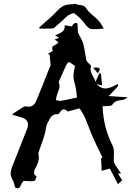

<svg xmlns="http://www.w3.org/2000/svg" viewBox="-20 -948 738 1039"><path d="M309.6 -402.3Q336.4 -406.7 367.7 -414.1L396.5 -419.9Q392.6 -467.8 384.3 -496.1Q378.9 -514.2 377.4 -532.7Q377.4 -554.2 382.3 -574.2L385.3 -591.3L355 -612.8Q351.6 -610.4 345.7 -606.4Q339.8 -602.5 310.1 -532.2L300.8 -512.2Q297.9 -506.3 297.9 -503.9Q297.9 -502.4 298.3 -501.5Q302.2 -492.2 302.2 -482.9Q302.2 -470.2 293.9 -450.2Q290 -440.4 287.1 -430.2Q285.6 -421.9 283.7 -414.1L282.2 -406.2Q286.6 -405.8 290.5 -404.8Q298.3 -402.3 305.7 -402.3ZM509.8 -551.3 483.9 -581.5Q493.7 -582.5 501 -582.5Q519.5 -582.5 519.5 -574.7Q519.5 -567.4 509.8 -551.3ZM74.2 70.8Q70.8 70.8 65.4 68.6Q60.1 66.4 57.9 52.5Q55.7 38.6 48.1 24.7Q40.5 10.7 37.6 -3.4Q37.6 -28.8 49.3 -54.7L49.8 -55.7Q76.7 -125 104.5 -194.3Q115.2 -220.7 125.5 -247.6Q131.8 -262.2 131.8 -273.9Q131.8 -304.7 88.9 -314.5Q67.4 -320.3 44.4 -328.1L62 -340.3Q84 -355 104 -367.7Q111.8 -372.6 118.7 -372.6L122.1 -372.1Q128.9 -370.6 134.8 -370.6Q162.6 -370.6 175.8 -401.4Q203.1 -466.8 228.5 -532.2Q250.5 -588.4 252.2 -590.1Q253.9 -591.8 253.9 -594.2Q252 -619.6 249.5 -642.1L248.5 -653.8L249.5 -654.8Q249 -654.8 248 -653.6Q247.1 -652.3 245.6 -651.4L240.7 -657.7L266.6 -673.3Q261.7 -681.6 261.7 -687.5Q261.7 -697.3 278.3 -704.6Q293 -712.4 295.9 -719.2Q292 -722.2 287.1 -726.1Q282.2 -730 275.9 -734.4L290.5 -739.7L299.3 -742.7Q297.4 -744.6 278.3 -757.3Q281.2 -758.8 284.7 -759.8Q303.2 -765.6 316.9 -775.9Q330.6 -786.1 330.6 -811.5L368.7 -804.7L375 -815.4Q382.3 -823.2 390.1 -823.7Q396 -822.3 398.9 -822.3L401.9 -772.5L412.1 -752Q424.3 -731.4 430.7 -710.9Q437 -685.1 440.9 -658.7Q443.8 -639.2 447.8 -620.1Q448.7 -616.7 457 -608.4Q458.5 -607.4 466.3 -599.6Q472.7 -593.3 472.7 -590.8V-589.8Q470.2 -581.1 470.2 -573.2Q470.2 -555.7 485.8 -530.3Q495.6 -514.2 495.6 -507.3L496.1 -503.9L517.1 -549.8L518.1 -552.2L525.9 -549.3L532.7 -485.4L503.4 -493.2Q525.4 -469.2 549.3 -469.2Q575.7 -469.2 616.7 -493.7L619.6 -482.4L568.8 -428.2L670.9 -421.4L660.2 -414.1Q652.3 -407.7 637.7 -406.5Q623 -405.3 610.1 -400.6Q597.2 -396 586.9 -380.4Q582 -374 559.1 -374H553.7Q543.5 -374 535.2 -373Q539.1 -256.8 590.8 -157.2Q596.7 -142.6 596.7 -125.5L596.2 -97.2L595.7 -85.9L595.2 -80.1Q595.2 -64.5 624 -24.9Q629.9 -17.1 635.3 -8.8H617.7L641.6 27.3Q640.6 27.8 618.2 48.8L574.7 -35.6L530.3 -23.9Q529.8 -39.6 528.8 -54.7L526.9 -91.8L533.7 -94.7V-98.1L517.1 -131.8Q481.9 -201.7 459 -263.7Q448.7 -290 438 -315.9Q432.6 -328.1 410.6 -361.8L353 -346.2Q349.1 -344.7 346.7 -344.7Q345.7 -344.7 345.2 -345.2Q334.5 -356.4 326.2 -356.4Q315.4 -356.4 303.2 -338.9Q301.8 -336.4 299.8 -334.5Q296.4 -329.6 293.5 -329.6L286.1 -330.1Q258.8 -330.1 243.7 -293.9Q240.2 -287.1 236.3 -281.2Q229.5 -267.1 228 -249.5Q226.6 -229 199.7 -155.3Q187.5 -121.1 187.5 -119.1V-117.2Q190.4 -106 190.4 -95.7Q190.4 -71.8 170.9 -36.1Q164.1 -24.9 164.1 -15.1Q164.1 -11.7 165.5 -6.1Q167 -0.5 176.8 5.4L177.2 6.8Q177.2 14.2 169.9 27.3Q167 32.7 147 32.7Q137.2 32.7 126.5 31.7L108.4 30.8V30.3L105.5 33.7Q100.6 38.6 97.7 44.4Q95.2 48.3 93 53.5Q90.8 58.6 88.4 63Q83.5 70.8 74.2 70.8ZM492.2 -790Q487.3 -790 487.3 -790.5L487.8 -791L482.4 -790.5Q468.3 -790.5 462.9 -794.7Q457.5 -798.8 445.8 -810.1Q419.9 -849.1 380.4 -877Q372.1 -877 350.6 -866.2Q341.8 -861.3 315.4 -834.5L271.5 -795.9Q268.6 -793.5 224.1 -793Q218.8 -793 214.4 -792L211.9 -793.9L198.2 -793L190.4 -797.4Q224.6 -829.1 237.8 -839.8Q266.6 -864.3 290.5 -890.1Q299.8 -900.9 314 -910.6Q334.5 -925.3 376 -925.3Q382.8 -925.8 387.7 -927.7H389.2Q396.5 -922.4 410.2 -920.9Q437 -920.9 446.8 -902.3Q458 -884.3 484.4 -863.3Q504.9 -846.7 518.1 -830.6Q530.8 -813.5 542 -793.9Q514.6 -790 492.2 -790Z"/></svg>

Font: Unutterable
Style: Regular
Weight: 400
Designer: GGBotNet
Foundry: f0n7.com
Version: 1.00